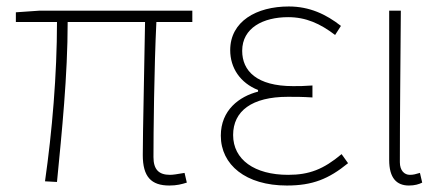

<svg xmlns="http://www.w3.org/2000/svg" viewBox="-20 -560 1372 593"><path d="M503 13C526 13 541 9 557 4L550 -26C527 -22 514 -20 505 -20C470 -20 454 -37 454 -75C454 -146 456 -351 463 -492H574V-527H101L29 -522V-492H156C156 -330 141 -154 119 0L156 2C171 -152 189 -327 189 -492H428C426 -355 421 -153 421 -81C421 -14 447 13 503 13Z M866 13C945 13 995 -7 1055 -56L1035 -84C979 -37 935 -20 870 -20C766 -20 700 -67 700 -143C700 -217 758 -261 869 -261C894 -261 914 -261 945 -259V-296C918 -294 905 -294 885 -294C773 -294 728 -341 728 -403C728 -474 793 -507 870 -507C925 -507 969 -487 1015 -452L1033 -480C987 -516 936 -540 872 -540C772 -540 691 -494 691 -405C691 -350 722 -304 777 -282V-277C719 -262 662 -220 662 -141C662 -51 739 13 866 13Z M1243 13C1261 13 1274 9 1284 4L1277 -26C1264 -22 1256 -20 1246 -20C1229 -20 1215 -33 1215 -59C1215 -217 1217 -368 1218 -527H1182V-66C1182 -10 1205 13 1243 13Z"/></svg>

Font: Noto Sans CJK JP Thin
Style: Regular
Weight: 250
Designer: Ryoko NISHIZUKA (kana & ideographs); Paul D. Hunt (Latin, Greek & Cyrillic); Wenlong ZHANG (bopomofo); Sandoll Communica
Foundry: Adobe Systems Incorporated
Version: Version 1.004;PS 1.004;hotconv 1.0.82;makeotf.lib2.5.63406